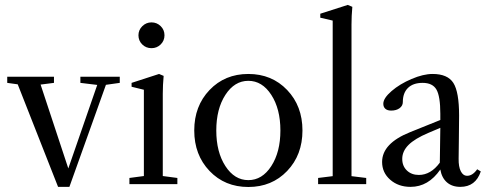

<svg xmlns="http://www.w3.org/2000/svg" viewBox="-20 -746 1975 778"><path d="M215.3 11.2 51.8 -404.3 9.3 -410.2V-435.1H198.7V-410.2L144.5 -403.3L256.8 -63.5L374 -401.9L305.7 -410.2V-435.1H465.3V-410.2L409.2 -402.3L261.2 11.2Z M541 -603Q541 -624.5 556.6 -639.9Q572.3 -655.3 593.8 -655.3Q615.7 -655.3 631.1 -640.1Q646.5 -625 646.5 -603Q646.5 -581.1 631.1 -565.9Q615.7 -550.8 593.8 -550.8Q571.8 -550.8 556.4 -565.9Q541 -581.1 541 -603ZM504.4 0V-24.9L563 -32.7V-382.3L513.2 -394.5V-410.2L624.5 -446.3L643.1 -438.5Q639.6 -400.9 639.6 -366.2V-32.7L698.7 -24.9V0Z M1143.6 -53.2Q1081.5 11.7 986.3 11.7Q891.1 11.7 829.1 -53.2Q767.1 -118.2 767.1 -217.3Q767.1 -316.4 829.1 -381.3Q891.1 -446.3 986.3 -446.3Q1081.5 -446.3 1143.6 -381.3Q1205.6 -316.4 1205.6 -217.3Q1205.6 -118.2 1143.6 -53.2ZM893.3 -73Q930.2 -16.1 986.3 -16.1Q1042.5 -16.1 1079.3 -73Q1116.2 -129.9 1116.2 -217.3Q1116.2 -304.7 1079.3 -361.6Q1042.5 -418.5 986.3 -418.5Q930.2 -418.5 893.3 -361.6Q856.4 -304.7 856.4 -217.3Q856.4 -129.9 893.3 -73Z M1269 0V-24.9L1328.1 -32.2V-662.6L1277.8 -674.3V-690.4L1389.2 -726.1L1407.7 -718.3Q1404.3 -681.6 1404.3 -646.5V-32.2L1463.9 -24.9V0Z M1643.6 11.2Q1594.2 11.2 1561.3 -17.6Q1528.3 -46.4 1528.3 -89.8Q1528.3 -165 1641.6 -210.4L1764.2 -259.8V-285.2Q1764.2 -356 1748.5 -383.1Q1732.9 -410.2 1692.4 -410.2Q1654.3 -410.2 1633.3 -389.9Q1612.3 -369.6 1612.3 -332.5Q1612.3 -317.4 1599.1 -307.6Q1585.9 -297.9 1564.9 -297.9Q1549.8 -297.9 1541.5 -305.2Q1533.2 -312.5 1533.2 -325.7Q1533.2 -348.1 1566.7 -377Q1600.1 -405.8 1647.7 -426Q1695.3 -446.3 1732.9 -446.3Q1793.9 -446.3 1817.1 -409.9Q1840.3 -373.5 1840.3 -277.8Q1840.3 -244.1 1839.4 -183.1Q1838.4 -122.1 1838.4 -103Q1837.9 -70.3 1847.2 -52Q1856.4 -33.7 1873 -33.7Q1895 -33.7 1913.6 -60.1L1928.2 -51.3Q1907.2 11.2 1845.2 11.2Q1812 11.2 1791 -7.1Q1770 -25.4 1764.2 -59.1Q1715.8 11.2 1643.6 11.2ZM1609.9 -102.1Q1609.9 -73.2 1628.7 -55.2Q1647.5 -37.1 1677.2 -37.1Q1725.6 -37.1 1762.2 -86.9V-87.4Q1762.7 -110.8 1763.2 -157.7Q1763.7 -204.6 1764.2 -228L1715.8 -207.5Q1660.6 -184.1 1635.3 -158.7Q1609.9 -133.3 1609.9 -102.1Z"/></svg>

Font: Elstob
Style: Regular
Weight: 400
Designer: Peter S. Baker
Version: Version 1.015